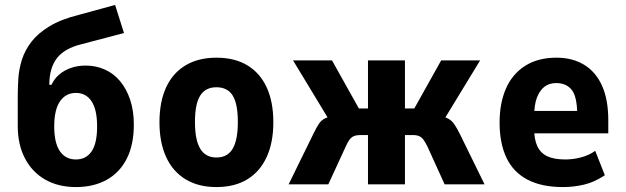

<svg xmlns="http://www.w3.org/2000/svg" viewBox="-20 -748 2538 779"><path d="M288 11Q217 11 164 -19Q111 -49 81.5 -105Q52 -161 52 -237V-358Q52 -393 54.5 -430.5Q57 -468 69 -506Q81 -544 107.5 -578.5Q134 -613 181 -641.5Q228 -670 301 -688L447 -728L483 -614L312 -569Q242 -552 211 -512Q180 -472 180 -403V-404H189Q200 -428 219.5 -445Q239 -462 266.5 -472Q294 -482 328 -482Q369 -482 405 -466Q441 -450 467 -419Q493 -388 508 -343.5Q523 -299 523 -243Q523 -161 494.5 -104.5Q466 -48 413 -18.5Q360 11 288 11ZM288 -101Q329 -101 351.5 -133.5Q374 -166 374 -235Q374 -303 351.5 -337Q329 -371 288 -371Q247 -371 223.5 -337Q200 -303 200 -235Q200 -168 223 -134.5Q246 -101 288 -101Z M858 11Q785 11 733 -20.5Q681 -52 654 -111Q627 -170 627 -252Q627 -335 654 -393.5Q681 -452 733 -483Q785 -514 858 -514Q932 -514 983.5 -483Q1035 -452 1062 -393.5Q1089 -335 1089 -252Q1089 -170 1062 -111Q1035 -52 983.5 -20.5Q932 11 858 11ZM858 -109Q903 -109 924 -144.5Q945 -180 945 -253Q945 -327 924 -360.5Q903 -394 858 -394Q814 -394 792.5 -360.5Q771 -327 771 -253Q771 -180 792.5 -144.5Q814 -109 858 -109Z M1151 0 1251 -204Q1264 -231 1274 -246Q1284 -261 1300.5 -268.5Q1317 -276 1345 -282L1327 -242L1169 -503H1327L1436 -308H1473V-503H1623V-308H1661L1770 -503H1928L1769 -242L1751 -282Q1780 -276 1796 -268Q1812 -260 1822.5 -245Q1833 -230 1846 -204L1946 0H1784L1714 -154Q1706 -170 1698.5 -180.5Q1691 -191 1681 -195.5Q1671 -200 1656 -200H1623V0H1473V-200H1440Q1426 -200 1415.5 -195.5Q1405 -191 1397.5 -180.5Q1390 -170 1383 -154L1312 0Z M2264 11Q2178 11 2120.5 -19Q2063 -49 2035 -107.5Q2007 -166 2007 -251Q2007 -329 2032.5 -388Q2058 -447 2110 -480.5Q2162 -514 2238 -514Q2302 -514 2349.5 -485.5Q2397 -457 2422.5 -400.5Q2448 -344 2448 -260V-207H2127V-298H2334L2322 -280Q2322 -355 2300 -383Q2278 -411 2237 -411Q2209 -411 2189.5 -396.5Q2170 -382 2158.5 -352Q2147 -322 2147 -271V-228Q2147 -183 2160 -155Q2173 -127 2200.5 -114Q2228 -101 2274 -101Q2305 -101 2337.5 -109.5Q2370 -118 2395 -136L2434 -37Q2392 -9 2350 1Q2308 11 2264 11Z"/></svg>

Font: Nunito Sans 7pt Condensed ExtraBold
Style: Regular
Weight: 800
Width: 3
Designer: Vernon Adams
Foundry: Vernon Adams
Version: Version 3.101;gftools[0.9.27]